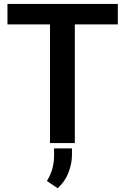

<svg xmlns="http://www.w3.org/2000/svg" viewBox="-20 -731 640 981"><path d="M582 -606.4V-710.9H18.1V-606.4H235.4V0H362.3V-606.4ZM347.7 61.5V27.3H256.3V63Q256.3 99.6 247.3 131.3Q238.3 163.1 219.7 193.8L274.4 230.5Q311.5 198.2 329.6 151.4Q347.7 104.5 347.7 61.5Z"/></svg>

Font: Roboto Mono SemiBold
Style: Regular
Weight: 600
Monospace: yes
Designer: Google
Version: Version 3.000